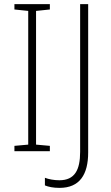

<svg xmlns="http://www.w3.org/2000/svg" viewBox="-20 -734 537 932"><path d="M222 0V-26L155 -32V-681L222 -688V-714H50V-688L117 -681V-32L50 -26V0ZM269 178C367 178 408 113 408 6V-714H369V3C369 91 343 141 268 141C242 141 216 136 198 129V166C215 173 238 178 269 178Z"/></svg>

Font: Noto Sans Myanmar SemiCondensed ExtraLight
Style: Regular
Weight: 200
Width: 4
Designer: Monotype Design Team
Foundry: Monotype Imaging Inc.
Version: Version 2.107